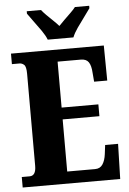

<svg xmlns="http://www.w3.org/2000/svg" viewBox="-61 -975 685 1020"><g transform="rotate(-5 281.5 -465.5)"><path d="M18 0V-56H60Q94 -56 94 -109V-600Q94 -638 83 -648Q72 -658 58 -658H18V-714H513L515 -527H445L441 -575Q439 -613 426.5 -631.5Q414 -650 385 -650H261V-405H457V-342H261V-64H410Q437 -64 450.5 -85Q464 -106 468 -139L474 -187H543L538 0ZM219 -771Q210 -794 191.5 -820.5Q173 -847 153.5 -873Q134 -899 121 -918V-931H197Q206 -919 222.5 -902.5Q239 -886 257 -869Q275 -852 287 -838Q300 -852 317.5 -869Q335 -886 352 -902.5Q369 -919 378 -931H454V-918Q441 -899 421.5 -873Q402 -847 383.5 -820.5Q365 -794 356 -771Z"/></g></svg>

Font: Noto Serif ExtraCondensed Black
Style: Regular
Weight: 900
Width: 2
Designer: Monotype Design Team
Foundry: Monotype Imaging Inc.
Version: Version 2.015; ttfautohint (v1.8.4.7-5d5b)